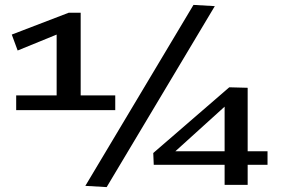

<svg xmlns="http://www.w3.org/2000/svg" viewBox="-20 -754 1149 783"><path d="M46 -305V-365H211V-613L52 -548L28 -613L260 -702H309V-365H450V-305ZM415 9 328 4 769 -734 856 -729ZM607 -82 605 -130 915 -398 990 -396V-137H1071V-82H990V0H896V-82ZM695 -137H896V-319Z"/></svg>

Font: Georama Extended Medium
Style: Regular
Weight: 500
Width: 7
Designer: Jean-Baptiste Levee
Foundry: Production Type
Version: Version 1.000